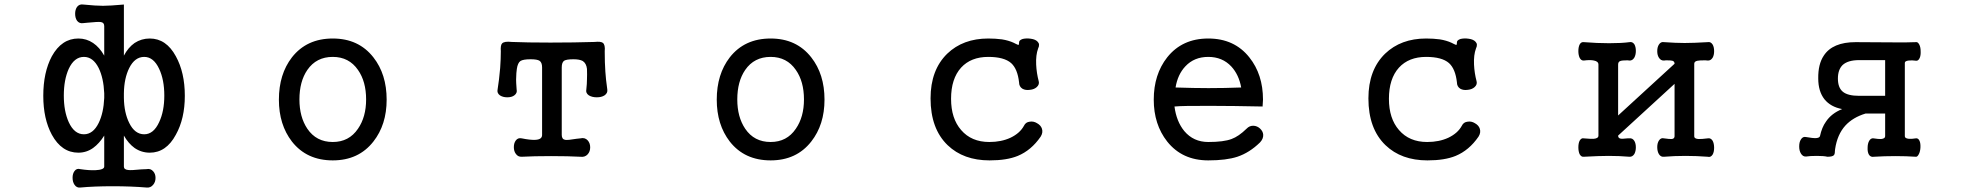

<svg xmlns="http://www.w3.org/2000/svg" viewBox="-20 -715 9040 877"><path d="M456.1 -595.7V-460.9Q434.6 -499 405.3 -518.6Q375 -539.1 337.9 -539.1Q261.7 -539.1 216.8 -458Q177.7 -384.8 177.7 -277.3Q177.7 -171.9 216.8 -99.6Q261.7 -17.6 337.9 -17.6Q375 -17.6 405.3 -39.1Q433.6 -59.6 456.1 -95.7V45.9Q456.1 60.5 415 62.5Q385.7 63.5 346.7 57.6Q330.1 52.7 320.3 66.4Q311.5 78.1 311.5 96.7Q311.5 116.2 320.3 128.9Q330.1 143.6 346.7 141.6Q410.2 135.7 495.1 135.7Q579.1 135.7 649.4 141.6Q668 143.6 679.7 128.9Q690.4 116.2 690.4 97.7Q690.4 79.1 679.7 67.4Q668 53.7 649.4 57.6L626 58.6Q578.1 63.5 565.4 61.5Q545.9 59.6 545.9 45.9V-95.7Q566.4 -59.6 594.7 -39.1Q626 -17.6 664.1 -17.6Q739.3 -17.6 783.2 -99.6Q824.2 -172.9 824.2 -277.3Q824.2 -383.8 783.2 -458Q739.3 -539.1 664.1 -539.1Q626 -539.1 594.7 -518.6Q565.4 -498 545.9 -460.9V-694.3Q481.4 -688.5 450.2 -688.5Q418 -688.5 360.4 -694.3Q342.8 -697.3 332 -683.6Q323.2 -670.9 323.2 -652.3Q323.2 -632.8 332 -620.1Q342.8 -606.4 360.4 -609.4L379.9 -611.3Q428.7 -616.2 440.4 -614.3Q456.1 -612.3 456.1 -595.7ZM456.1 -289.1V-267.6Q453.1 -199.2 430.7 -153.3Q405.3 -101.6 363.3 -101.6Q319.3 -101.6 293.9 -157.2Q271.5 -207 271.5 -278.3Q271.5 -350.6 293.9 -400.4Q319.3 -455.1 363.3 -455.1Q405.3 -455.1 430.7 -404.3Q453.1 -358.4 456.1 -289.1ZM638.7 -455.1Q681.6 -455.1 707 -400.4Q730.5 -350.6 730.5 -278.3Q730.5 -207 707 -157.2Q681.6 -101.6 638.7 -101.6Q595.7 -101.6 570.3 -153.3Q546.9 -200.2 545.9 -267.6V-278.3V-289.1Q546.9 -357.4 570.3 -404.3Q595.7 -455.1 638.7 -455.1Z M1500 -539.1Q1380.9 -539.1 1313.5 -453.1Q1253.9 -376 1253.9 -259.8Q1253.9 -145.5 1313.5 -68.4Q1380.9 17.6 1500 17.6Q1618.2 17.6 1685.5 -68.4Q1746.1 -145.5 1746.1 -259.8Q1746.1 -376 1685.5 -453.1Q1618.2 -539.1 1500 -539.1ZM1500 -455.1Q1574.2 -455.1 1615.2 -395.5Q1652.3 -342.8 1652.3 -260.7Q1652.3 -180.7 1615.2 -127Q1574.2 -66.4 1500 -66.4Q1424.8 -66.4 1383.8 -127Q1347.7 -180.7 1347.7 -260.7Q1347.7 -342.8 1383.8 -395.5Q1424.8 -455.1 1500 -455.1Z M2456.1 -407.2V-98.6Q2456.1 -77.1 2423.8 -76.2Q2401.4 -75.2 2363.3 -83Q2345.7 -86.9 2335.9 -73.2Q2327.1 -61.5 2327.1 -43Q2327.1 -24.4 2335.9 -12.7Q2345.7 2 2363.3 1Q2418 -2 2497.1 -2Q2577.1 -2 2630.9 1Q2651.4 3.9 2664.1 -9.8Q2675.8 -22.5 2675.8 -42Q2675.8 -61.5 2664.1 -74.2Q2651.4 -87.9 2630.9 -83L2613.3 -81.1Q2573.2 -74.2 2561.5 -76.2Q2545.9 -79.1 2545.9 -98.6V-407.2Q2545.9 -429.7 2556.6 -437.5Q2567.4 -444.3 2599.6 -444.3Q2627 -444.3 2641.6 -436.5Q2658.2 -425.8 2661.1 -400.4Q2662.1 -373 2661.1 -352.5Q2661.1 -333 2658.2 -306.6Q2654.3 -290 2669.9 -279.3Q2684.6 -270.5 2706.1 -270.5Q2727.5 -270.5 2741.2 -279.3Q2756.8 -290 2753.9 -306.6Q2747.1 -354.5 2745.1 -387.7Q2742.2 -428.7 2742.2 -480.5Q2745.1 -510.7 2733.4 -519.5Q2723.6 -526.4 2696.3 -523.4Q2602.5 -520.5 2494.1 -520.5Q2386.7 -520.5 2317.4 -523.4Q2283.2 -527.3 2273.4 -516.6Q2265.6 -508.8 2267.6 -480.5Q2267.6 -446.3 2264.6 -404.3Q2259.8 -348.6 2252.9 -306.6Q2249 -290 2263.7 -279.3Q2277.3 -270.5 2296.9 -270.5Q2317.4 -270.5 2329.1 -279.3Q2343.8 -290 2339.8 -306.6L2337.9 -335Q2336.9 -352.5 2337.9 -363.3Q2337.9 -379.9 2340.8 -400.4Q2344.7 -427.7 2357.4 -436.5Q2370.1 -444.3 2403.3 -444.3Q2433.6 -444.3 2444.3 -437.5Q2456.1 -429.7 2456.1 -407.2Z M3500 -539.1Q3380.9 -539.1 3313.5 -453.1Q3253.9 -376 3253.9 -259.8Q3253.9 -145.5 3313.5 -68.4Q3380.9 17.6 3500 17.6Q3618.2 17.6 3685.5 -68.4Q3746.1 -145.5 3746.1 -259.8Q3746.1 -376 3685.5 -453.1Q3618.2 -539.1 3500 -539.1ZM3500 -455.1Q3574.2 -455.1 3615.2 -395.5Q3652.3 -342.8 3652.3 -260.7Q3652.3 -180.7 3615.2 -127Q3574.2 -66.4 3500 -66.4Q3424.8 -66.4 3383.8 -127Q3347.7 -180.7 3347.7 -260.7Q3347.7 -342.8 3383.8 -395.5Q3424.8 -455.1 3500 -455.1Z M4494.1 -455.1Q4566.4 -455.1 4598.6 -426.8Q4627.9 -400.4 4634.8 -338.9Q4634.8 -319.3 4650.4 -309.6Q4664.1 -301.8 4684.6 -304.7Q4704.1 -306.6 4715.8 -317.4Q4728.5 -329.1 4724.6 -343.8Q4714.8 -380.9 4712.9 -419.9Q4710.9 -463.9 4721.7 -493.2Q4731.4 -512.7 4719.7 -524.4Q4710 -535.2 4688.5 -538.1Q4668 -541 4651.4 -537.1Q4633.8 -531.2 4634.8 -520.5Q4634.8 -510.7 4631.8 -509.8Q4629.9 -509.8 4620.1 -514.6L4610.4 -519.5Q4586.9 -530.3 4556.6 -535.2Q4527.3 -539.1 4494.1 -539.1Q4378.9 -539.1 4306.6 -469.7Q4230.5 -395.5 4230.5 -265.6Q4230.5 -127 4308.6 -51.8Q4380.9 17.6 4500 17.6Q4579.1 17.6 4628.9 -2.9Q4690.4 -28.3 4733.4 -90.8Q4745.1 -109.4 4739.3 -127Q4734.4 -142.6 4716.8 -152.3Q4701.2 -162.1 4683.6 -159.2Q4665 -157.2 4657.2 -140.6Q4638.7 -106.4 4595.7 -85.9Q4553.7 -66.4 4499 -66.4Q4417 -66.4 4370.1 -121.1Q4324.2 -173.8 4324.2 -263.7Q4324.2 -355.5 4370.1 -406.2Q4415 -455.1 4494.1 -455.1Z M5499 -539.1Q5379.9 -539.1 5311.5 -453.1Q5250 -375 5250 -259.8Q5250 -146.5 5311.5 -68.4Q5379.9 17.6 5499 17.6Q5581.1 17.6 5631.8 1Q5687.5 -17.6 5735.4 -64.5Q5751 -81.1 5750 -99.6Q5749 -115.2 5735.4 -127.9Q5722.7 -139.6 5706.1 -140.6Q5687.5 -141.6 5673.8 -127Q5637.7 -91.8 5605.5 -80.1Q5569.3 -66.4 5499 -66.4Q5431.6 -66.4 5389.6 -116.2Q5353.5 -160.2 5344.7 -228.5Q5384.8 -232.4 5520.5 -231.4Q5606.4 -231.4 5747.1 -228.5L5749 -259.8Q5749 -375 5686.5 -453.1Q5618.2 -539.1 5499 -539.1ZM5499 -455.1Q5563.5 -455.1 5604.5 -411.1Q5638.7 -374 5649.4 -315.4Q5574.2 -312.5 5500 -312.5Q5435.5 -312.5 5349.6 -315.4Q5359.4 -375 5394.5 -412.1Q5434.6 -455.1 5499 -455.1Z M6494.1 -455.1Q6566.4 -455.1 6598.6 -426.8Q6627.9 -400.4 6634.8 -338.9Q6634.8 -319.3 6650.4 -309.6Q6664.1 -301.8 6684.6 -304.7Q6704.1 -306.6 6715.8 -317.4Q6728.5 -329.1 6724.6 -343.8Q6714.8 -380.9 6712.9 -419.9Q6710.9 -463.9 6721.7 -493.2Q6731.4 -512.7 6719.7 -524.4Q6710 -535.2 6688.5 -538.1Q6668 -541 6651.4 -537.1Q6633.8 -531.2 6634.8 -520.5Q6634.8 -510.7 6631.8 -509.8Q6629.9 -509.8 6620.1 -514.6L6610.4 -519.5Q6586.9 -530.3 6556.6 -535.2Q6527.3 -539.1 6494.1 -539.1Q6378.9 -539.1 6306.6 -469.7Q6230.5 -395.5 6230.5 -265.6Q6230.5 -127 6308.6 -51.8Q6380.9 17.6 6500 17.6Q6579.1 17.6 6628.9 -2.9Q6690.4 -28.3 6733.4 -90.8Q6745.1 -109.4 6739.3 -127Q6734.4 -142.6 6716.8 -152.3Q6701.2 -162.1 6683.6 -159.2Q6665 -157.2 6657.2 -140.6Q6638.7 -106.4 6595.7 -85.9Q6553.7 -66.4 6499 -66.4Q6417 -66.4 6370.1 -121.1Q6324.2 -173.8 6324.2 -263.7Q6324.2 -355.5 6370.1 -406.2Q6415 -455.1 6494.1 -455.1Z M7281.2 -419.9V-95.7Q7281.2 -83 7260.7 -81.1Q7247.1 -80.1 7214.8 -83Q7203.1 -85.9 7195.3 -72.3Q7189.5 -60.5 7189.5 -42Q7189.5 -23.4 7195.3 -10.7Q7203.1 2.9 7214.8 1Q7285.2 -2.9 7328.1 -2.9Q7377.9 -2.9 7422.9 1Q7436.5 2 7445.3 -11.7Q7452.1 -24.4 7452.1 -42Q7452.1 -59.6 7445.3 -71.3Q7436.5 -85 7422.9 -83H7413.1Q7388.7 -80.1 7381.8 -82Q7371.1 -84 7371.1 -95.7L7628.9 -332V-91.8Q7627.9 -81.1 7616.2 -80.1Q7608.4 -79.1 7581.1 -83Q7566.4 -86.9 7557.6 -73.2Q7549.8 -61.5 7549.8 -43Q7549.8 -23.4 7557.6 -10.7Q7566.4 2.9 7581.1 1Q7627.9 -2.9 7678.7 -2.9Q7729.5 -2.9 7780.3 1Q7793.9 4.9 7802.7 -8.8Q7809.6 -20.5 7809.6 -40Q7809.6 -59.6 7802.7 -72.3Q7793.9 -85.9 7780.3 -83Q7750 -79.1 7736.3 -80.1Q7718.8 -82 7718.8 -91.8V-423.8Q7718.8 -434.6 7733.4 -437.5Q7742.2 -439.5 7769.5 -439.5L7780.3 -438.5Q7793.9 -437.5 7802.7 -451.2Q7809.6 -462.9 7809.6 -481.4Q7809.6 -500 7802.7 -511.7Q7793.9 -525.4 7780.3 -522.5Q7715.8 -518.6 7674.8 -518.6Q7634.8 -518.6 7581.1 -522.5Q7566.4 -525.4 7557.6 -511.7Q7549.8 -500 7549.8 -481.4Q7549.8 -462.9 7557.6 -451.2Q7566.4 -437.5 7581.1 -438.5L7589.8 -439.5Q7612.3 -439.5 7619.1 -437.5Q7628.9 -434.6 7628.9 -423.8L7371.1 -187.5V-419.9Q7371.1 -433.6 7381.8 -436.5Q7389.6 -439.5 7414.1 -439.5L7422.9 -438.5Q7436.5 -437.5 7445.3 -452.1Q7452.1 -464.8 7452.1 -482.4Q7452.1 -501 7445.3 -512.7Q7436.5 -525.4 7422.9 -522.5Q7387.7 -517.6 7330.1 -517.6Q7275.4 -517.6 7214.8 -522.5Q7202.1 -524.4 7195.3 -511.7Q7189.5 -500 7189.5 -481.4Q7189.5 -463.9 7195.3 -451.2Q7202.1 -437.5 7214.8 -438.5Q7244.1 -442.4 7260.7 -438.5Q7281.2 -434.6 7281.2 -419.9Z M8590.8 -440.4V-277.3H8471.7Q8418.9 -277.3 8396.5 -296.9Q8375 -315.4 8375 -356.4Q8375 -396.5 8396.5 -418Q8420.9 -440.4 8471.7 -440.4ZM8680.7 -427.7Q8680.7 -436.5 8698.2 -438.5Q8712.9 -440.4 8733.4 -437.5Q8743.2 -437.5 8749 -451.2Q8753.9 -462.9 8752.9 -481.4Q8752.9 -499 8747.1 -510.7Q8740.2 -524.4 8731.4 -522.5Q8686.5 -520.5 8620.1 -521.5Q8574.2 -521.5 8456.1 -522.5Q8350.6 -522.5 8310.5 -460.9Q8284.2 -421.9 8285.2 -356.4Q8285.2 -297.9 8313.5 -261.7Q8341.8 -226.6 8394.5 -216.8Q8345.7 -197.3 8320.3 -159.2Q8301.8 -133.8 8293 -92.8Q8290 -84 8270.5 -84Q8259.8 -84 8237.3 -87.9L8230.5 -88.9Q8214.8 -92.8 8206.1 -78.1Q8198.2 -66.4 8198.2 -45.9Q8198.2 -26.4 8206.1 -13.7Q8214.8 1 8229.5 0Q8246.1 -2.9 8279.3 -2.9Q8311.5 -2.9 8327.1 1Q8349.6 1 8356.4 -5.9Q8361.3 -10.7 8361.3 -25.4L8362.3 -34.2Q8372.1 -100.6 8409.2 -141.6Q8443.4 -178.7 8501 -196.3H8590.8V-92.8Q8590.8 -82 8573.2 -80.1Q8562.5 -79.1 8538.1 -83Q8525.4 -85 8517.6 -71.3Q8510.7 -58.6 8510.7 -40Q8509.8 -20.5 8516.6 -8.8Q8524.4 3.9 8540 1Q8586.9 -2 8637.7 -2Q8687.5 -2 8731.4 1Q8738.3 2 8745.1 -11.7Q8751 -23.4 8752 -41Q8752.9 -60.5 8748 -71.3Q8742.2 -85 8730.5 -83Q8713.9 -80.1 8698.2 -81.1Q8680.7 -83 8680.7 -92.8Z"/></svg>

Font: GungsuhChe
Style: Regular
Weight: 400
Monospace: yes
Version: Version 2.21